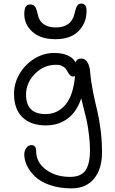

<svg xmlns="http://www.w3.org/2000/svg" viewBox="-20 -789 643 1069"><path d="M288.1 -570.8Q206.5 -570.8 160.9 -611.6Q115.2 -652.3 115.2 -710.9Q115.2 -740.2 123.5 -752.2Q131.8 -764.2 149.9 -764.2Q166 -764.2 174.8 -752.2Q183.6 -740.2 190.9 -706.1Q197.8 -670.9 224.1 -653.6Q250.5 -636.2 289.1 -636.2Q375 -636.2 393.1 -707Q401.4 -744.1 409.7 -756.6Q418 -769 433.1 -769Q461.9 -769 461.9 -729Q461.9 -660.6 417.2 -615.7Q372.6 -570.8 288.1 -570.8ZM377.9 259.8Q311 259.8 258.3 241.5Q205.6 223.1 175.5 194.3Q145.5 165.5 130.4 133.8Q115.2 102.1 115.2 70.8Q115.2 49.8 126.7 34.4Q138.2 19 154.8 19Q181.2 19 181.2 50.8Q181.2 114.7 235.6 155.3Q290 195.8 370.1 195.8Q431.2 195.8 456.1 159.4Q481 123 481 47.9Q481 5.9 475.3 -38.8Q469.7 -83.5 464.8 -107.2Q460 -130.9 447.5 -179.9Q435.1 -229 432.1 -241.2Q407.2 -166 356.2 -128.4Q305.2 -90.8 234.9 -90.8Q151.9 -90.8 105 -136Q58.1 -181.2 58.1 -267.1Q58.1 -325.7 89.1 -378.2Q120.1 -430.7 171.6 -462.4Q223.1 -494.1 280.8 -494.1Q371.1 -494.1 401.9 -440.9Q406.2 -462.9 433.1 -462.9Q454.6 -462.9 467 -442.1Q479.5 -421.4 481.9 -390.1Q486.3 -335.4 498 -277.1Q509.8 -218.8 520.3 -177.2Q530.8 -135.7 539.3 -72.5Q547.9 -9.3 547.9 59.1Q547.9 153.3 503.2 206.5Q458.5 259.8 377.9 259.8ZM125 -262.2Q125 -153.8 233.9 -153.8Q299.8 -153.8 343.8 -205.1Q387.7 -256.3 397.9 -366.2Q392.6 -362.8 389.2 -362.8Q378.4 -362.8 371.1 -369.6Q363.8 -376.5 358.6 -386Q353.5 -395.5 346.7 -405Q339.8 -414.6 326.2 -421.4Q312.5 -428.2 292 -428.2Q223.6 -428.2 174.3 -377.9Q125 -327.6 125 -262.2Z"/></svg>

Font: Shantell Sans Normal
Style: Regular
Weight: 300
Designer: Stephen Nixon, Anya Danilova, Shantell Martin
Foundry: Arrow Type
Version: Version 1.006;[559af2be0]